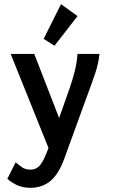

<svg xmlns="http://www.w3.org/2000/svg" viewBox="-20 -723 540 919"><path d="M126 176Q92 176 66 165Q40 154 15 133L55 54Q70 67 86 78Q102 89 126 89Q156 89 174.5 64Q193 39 212 -15L31 -465H144L263 -158L313 -300Q328 -343 338 -383Q348 -423 351 -465H456Q452 -420 435 -370Q418 -320 401 -275L286 41Q258 115 218.5 145.5Q179 176 126 176ZM241 -504 189 -537 272 -703 351 -646Z"/></svg>

Font: Inconsolata
Style: Bold
Weight: 700
Monospace: yes
Designer: Raph Levien, Cyreal, Brenton Simpson
Foundry: Raph Levien, Cyreal, Google
Version: Version 3.100; ttfautohint (v1.8.4.7-5d5b)